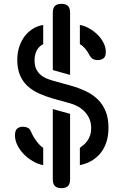

<svg xmlns="http://www.w3.org/2000/svg" viewBox="-20 -860 640 1000"><path d="M545 -195Q545 -152 533.5 -118Q522 -84 501.5 -60Q481 -36 454 -21Q427 -6 396 0V-90Q407 -98 417.5 -107Q428 -116 436 -128Q444 -140 449.5 -156Q455 -172 455 -192Q455 -220 445.5 -241.5Q436 -263 420.5 -279Q405 -295 385.5 -305.5Q366 -316 345 -322L255 -347Q217 -358 183.5 -373Q150 -388 124.5 -411Q99 -434 84.5 -467.5Q70 -501 70 -548Q70 -588 81.5 -620Q93 -652 111.5 -675Q130 -698 154.5 -712Q179 -726 205 -730V-630Q197 -626 189 -619.5Q181 -613 174.5 -602.5Q168 -592 164 -578Q160 -564 160 -546Q160 -519 168.5 -501Q177 -483 190.5 -471Q204 -459 221 -452Q238 -445 255 -440L345 -415Q389 -403 426 -385.5Q463 -368 489.5 -342Q516 -316 530.5 -280Q545 -244 545 -195ZM345 -267V75Q345 98 334 109Q323 120 300 120Q277 120 266 109Q255 98 255 75V-292ZM345 -470 255 -495V-795Q255 -818 266 -829Q277 -840 300 -840Q323 -840 334 -829Q345 -818 345 -795ZM205 -90V0Q178 -5 152 -20Q126 -35 105 -56Q84 -77 71 -103Q58 -129 58 -155Q58 -181 70 -190.5Q82 -200 99 -200Q113 -200 123.5 -195Q134 -190 138 -181Q143 -170 150 -156.5Q157 -143 166 -130.5Q175 -118 185 -107Q195 -96 205 -90ZM396 -730Q420 -726 444 -712.5Q468 -699 487.5 -680Q507 -661 519 -637.5Q531 -614 531 -590Q531 -564 518.5 -555.5Q506 -547 489 -547Q473 -547 462 -554Q451 -561 443 -578Q440 -584 435.5 -591Q431 -598 425 -605Q419 -612 411.5 -619Q404 -626 396 -630Z"/></svg>

Font: Maple Mono NF CN
Style: Regular
Weight: 400
Monospace: yes
Designer: subframe7536
Version: Version 7.000